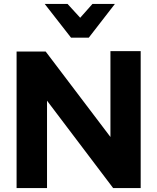

<svg xmlns="http://www.w3.org/2000/svg" viewBox="-20 -964 807 984"><path d="M214 -700H65V0H221V-448L560 0H701V-702H546V-262ZM454 -944 391 -873 326 -944H209L344 -771H435L569 -944Z"/></svg>

Font: Geom
Style: Bold
Weight: 700
Version: Version 1.102